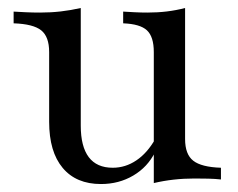

<svg xmlns="http://www.w3.org/2000/svg" viewBox="-20 -444 588 475"><path d="M229.8 11.3Q168.5 11.3 135.1 -28.6Q101.6 -68.5 101.6 -142.7V-315.3Q101.6 -353.2 81.9 -369Q62.1 -384.7 13.7 -386.3V-415.3Q26.6 -414.5 44 -413.7Q61.3 -412.9 79 -412.9Q105.6 -412.9 130.2 -415.7Q154.8 -418.5 179.8 -424.2V-133.1Q179.8 -81.5 199.6 -55.2Q219.4 -29 258.9 -29Q290.3 -29 317.3 -47.2Q344.4 -65.3 364.5 -100.8L363.7 -67.7Q345.2 -30.6 309.7 -9.7Q274.2 11.3 229.8 11.3ZM360.5 8.9V-315.3Q360.5 -353.2 343.5 -369Q326.6 -384.7 284.7 -386.3V-415.3Q297.6 -414.5 313.3 -413.7Q329 -412.9 344.4 -412.9Q370.2 -412.9 393.1 -415.7Q416.1 -418.5 437.9 -424.2V-100Q437.9 -62.1 458.1 -46.4Q478.2 -30.6 526.6 -29V0Q512.9 -1.6 495.6 -2Q478.2 -2.4 461.3 -2.4Q434.7 -2.4 409.7 0.4Q384.7 3.2 360.5 8.9Z"/></svg>

Font: Playfair
Style: Regular
Weight: 400
Designer: Claus Eggers Sørensen
Foundry: Claus Eggers Sørensen
Version: Version 2.001;gftools[0.9.30]